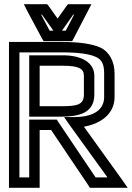

<svg xmlns="http://www.w3.org/2000/svg" viewBox="-20 -875 632 920"><path d="M529 -410V-522C529 -580 504 -627 461 -647C422 -665 359 -674 276 -674H48H23V-649V0V25H48H145H170V0V-252H225L404 14L411 25H425H544H592L564 -15L382 -268C458 -281 529 -326 529 -410ZM479 -410C479 -342 417 -314 336 -314H287L315 -274L495 -25H438L259 -291L252 -302H239H145H120V-277V-25H73V-624H276C355 -624 408 -617 440 -602C468 -589 479 -568 479 -522V-410ZM272 -366H170V-560H281C358 -560 382 -546 382 -512V-422C382 -372 348 -366 272 -366ZM272 -316C352 -316 432 -330 432 -422V-512C432 -575 371 -610 281 -610H145H120V-585V-341V-316H145H272ZM204 -678H311H326L333 -691L399 -818L418 -855H377H319H306L298 -845L256 -786L214 -845L206 -855H194H136H94L113 -818L181 -691L189 -678H204ZM277 -728 331 -805H335L295 -728H277ZM218 -728 177 -805H181L236 -728H218Z"/></svg>

Font: Gamestation DisplayOutline
Style: Regular
Weight: 400
Designer: Jonas Hecksher
Foundry: Jonas Hecksher, Playtypeª, e-types AS
Version: Version 1.003